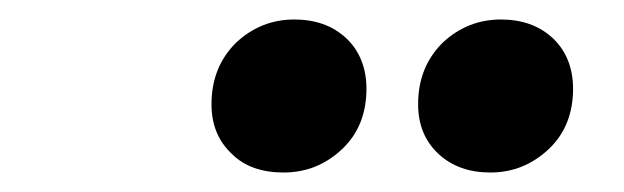

<svg xmlns="http://www.w3.org/2000/svg" viewBox="-20 -783 640 197"><path d="M271 -606C249 -606 231 -612 218 -625C204 -638 197 -655 197 -676C197 -701 205 -722 222 -739C239 -755 259 -763 282 -763C303 -763 321 -757 335 -744C349 -731 356 -713 356 -692C356 -667 348 -646 331 -630C314 -614 294 -606 271 -606ZM483 -606C462 -606 444 -612 430 -625C416 -638 409 -655 409 -676C409 -701 417 -722 434 -739C451 -755 471 -763 494 -763C515 -763 533 -757 547 -744C561 -731 568 -713 568 -692C568 -667 560 -646 543 -630C526 -614 506 -606 483 -606Z"/></svg>

Font: My Font
Style: Italic
Weight: 500
Designer: Julieta Ulanovsky
Foundry: Julieta Ulanovsky
Version: ""